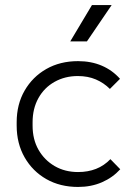

<svg xmlns="http://www.w3.org/2000/svg" viewBox="-20 -730 527 760"><path d="M289 10Q218 10 163.5 -21Q109 -52 77.5 -107Q46 -162 46 -233V-246Q46 -317 77.5 -371.5Q109 -426 163.5 -457Q218 -488 289 -488Q341 -488 383 -470Q425 -452 455 -418L415 -378Q391 -402 359.5 -415.5Q328 -429 288 -429Q237 -429 196 -406Q155 -383 132 -341.5Q109 -300 109 -246V-233Q109 -178 132.5 -137Q156 -96 196.5 -72.5Q237 -49 289 -49Q328 -49 360 -61.5Q392 -74 417 -100L456 -60Q426 -27 383.5 -8.5Q341 10 289 10ZM258 -566 344 -710H422L324 -566Z"/></svg>

Font: SUSE Light
Style: Regular
Weight: 300
Designer: Rene Bieder
Foundry: SUSE
Version: Version 1.000